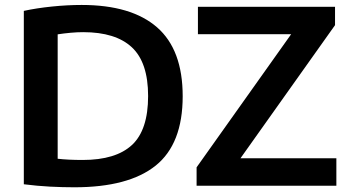

<svg xmlns="http://www.w3.org/2000/svg" viewBox="-20 -768 1446 794"><path d="M287.5 6.5Q239.5 6.5 186.5 3.8Q133.5 1 78.5 -6V-723Q131.5 -734.5 195.2 -741Q259 -747.5 317.5 -747.5Q523.5 -747.5 629.5 -655Q735.5 -562.5 735.5 -370Q735.5 -173 623.8 -83.2Q512 6.5 287.5 6.5ZM322 -106.5Q459 -106.5 525.8 -168.5Q592.5 -230.5 592.5 -371Q592.5 -509.5 525.5 -572.2Q458.5 -635 324 -635Q299.5 -635 272 -632.5Q244.5 -630 218.5 -626V-111.5Q261.5 -106.5 322 -106.5ZM793 0V-76L1184 -626.5H798.5V-740H1365.5V-664L974.5 -113.5H1371V0Z"/></svg>

Font: Encode Sans SmExp SmBold
Style: Regular
Weight: 600
Width: 6
Designer: Multiple Designers
Foundry: Impallari Type
Version: Version 3.002; ttfautohint (v1.8.3) -l 8 -r 50 -G 200 -x 14 